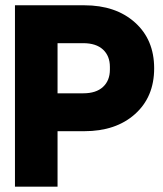

<svg xmlns="http://www.w3.org/2000/svg" viewBox="-20 -700 610 720"><path d="M36.1 0V-680.2H295.9Q414.1 -680.2 486.1 -615.7Q558.1 -551.3 558.1 -443.8Q558.1 -336.4 486.3 -272.2Q414.6 -208 295.9 -208H195.8V0ZM195.8 -350.1H292Q340.3 -350.1 366.2 -374Q392.1 -397.9 392.1 -439V-449.2Q392.1 -490.2 366.2 -514.2Q340.3 -538.1 292 -538.1H195.8Z"/></svg>

Font: TASA Orbiter Display Black
Style: Regular
Weight: 900
Designer: Weizhong Zhang
Version: Version 1.000;Glyphs 3.1.2 (3151)